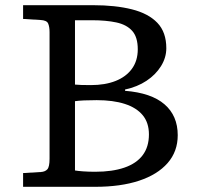

<svg xmlns="http://www.w3.org/2000/svg" viewBox="-20 -720 761 740"><path d="M69 0V-53L137 -57Q154 -58 162.5 -67.5Q171 -77 171 -108V-596Q171 -617 165.5 -629.5Q160 -642 135 -643L69 -647V-700H339Q425 -700 488.5 -684Q552 -668 586.5 -632Q621 -596 621 -534Q621 -498 600.5 -465Q580 -432 544.5 -408.5Q509 -385 462 -375V-370Q563 -362 614 -318Q665 -274 665 -199Q665 -136 626 -91.5Q587 -47 516 -23.5Q445 0 347 0ZM347 -58Q413 -58 459.5 -74Q506 -90 530 -122Q554 -154 554 -202Q554 -247 530 -276Q506 -305 461 -319.5Q416 -334 353 -334Q296 -334 269 -330V-63Q280 -61 301 -59.5Q322 -58 347 -58ZM330 -392Q385 -392 425.5 -408Q466 -424 488.5 -455Q511 -486 511 -530Q511 -577 489.5 -601Q468 -625 428.5 -633.5Q389 -642 334 -642H269V-394Q280 -393 294 -392.5Q308 -392 330 -392Z"/></svg>

Font: Literata Variable Black
Style: Regular
Weight: 900
Designer: Latin by Veronika Burian and Jose Scaglione. Greek by Irene Vlachou. Cyrillic by Vera Evstafieva.
Foundry: TypeTogether
Version: Version 3.021